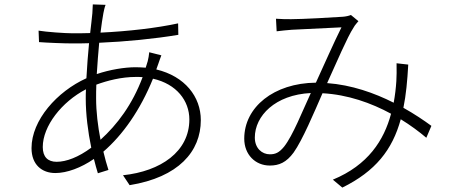

<svg xmlns="http://www.w3.org/2000/svg" viewBox="-20 -803 2040 871"><path d="M436 -169C424 -230 416 -296 416 -357C416 -377 416 -398 417 -419C466 -437 530 -454 597 -454C607 -454 617 -454 627 -453C580 -328 512 -238 436 -169ZM237 -69C197 -69 174 -91 174 -136C174 -231 260 -341 370 -398C369 -383 369 -369 369 -355C369 -285 379 -205 394 -133C336 -90 281 -69 237 -69ZM698 -513C703 -526 707 -541 712 -552L657 -566C656 -553 653 -537 650 -525C647 -515 644 -505 641 -496C626 -497 611 -498 595 -498C545 -498 478 -487 419 -467C422 -516 426 -565 430 -609C550 -614 681 -627 789 -645L788 -697C691 -676 563 -661 436 -655C440 -690 445 -720 449 -743C451 -754 455 -772 459 -781L401 -783C401 -774 400 -758 399 -743C397 -720 393 -689 389 -653C362 -652 335 -652 308 -652C276 -652 190 -658 155 -664L157 -612C194 -609 271 -606 308 -606C332 -606 358 -606 384 -607C379 -558 375 -502 372 -448C239 -388 123 -258 123 -131C123 -56 170 -18 231 -18C284 -18 348 -42 406 -82C412 -58 418 -36 424 -17L472 -32C464 -57 456 -85 449 -115C537 -191 616 -303 674 -446C781 -422 839 -346 839 -261C839 -115 709 -26 538 -8L568 37C790 1 891 -116 891 -258C891 -364 819 -457 689 -488Z M1269 -138C1246 -110 1229 -103 1204 -103C1169 -103 1136 -130 1136 -179C1136 -277 1228 -373 1390 -381C1351 -297 1309 -189 1269 -138ZM1937 -232C1903 -257 1860 -286 1810 -314C1822 -372 1828 -437 1832 -510L1779 -516C1780 -485 1779 -455 1778 -435C1776 -403 1772 -370 1766 -337C1679 -381 1575 -418 1464 -426C1508 -522 1555 -634 1584 -678C1591 -691 1599 -698 1606 -707L1572 -735C1562 -731 1549 -728 1535 -727C1495 -724 1351 -716 1301 -716C1281 -716 1256 -716 1232 -718L1235 -661C1257 -664 1281 -666 1304 -668C1350 -670 1489 -677 1529 -679C1494 -609 1453 -515 1413 -428C1222 -426 1088 -317 1088 -174C1088 -102 1138 -52 1204 -52C1246 -52 1279 -66 1312 -111C1352 -167 1405 -293 1443 -380C1557 -374 1664 -336 1754 -287C1722 -167 1650 -54 1490 12L1533 48C1683 -26 1760 -123 1798 -262C1842 -235 1881 -206 1914 -178Z"/></svg>

Font: Noto Sans CJK JP Light
Style: Regular
Weight: 300
Designer: Ryoko NISHIZUKA (kana & ideographs); Paul D. Hunt (Latin, Greek & Cyrillic); Wenlong ZHANG (bopomofo); Sandoll Communica
Foundry: Adobe Systems Incorporated
Version: Version 1.004;PS 1.004;hotconv 1.0.82;makeotf.lib2.5.63406